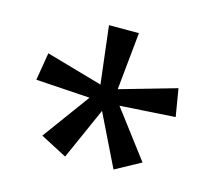

<svg xmlns="http://www.w3.org/2000/svg" viewBox="-74 -850 698 629"><g transform="rotate(15 275.5 -535.5)"><path d="M324.2 -761.7 304.7 -566.4 496.1 -621.1 511.7 -527.3 324.2 -515.6 445.3 -355.5 359.4 -308.6 273.4 -484.4 195.3 -308.6 105.5 -355.5 222.7 -515.6 39.1 -527.3 54.7 -621.1 246.1 -566.4 222.7 -761.7Z"/></g></svg>

Font: Droid Sans Fallback
Style: Regular
Weight: 400
Designer: Steve Matteson
Foundry: Ascender Corporation
Version: 3.00 (Khmer version)